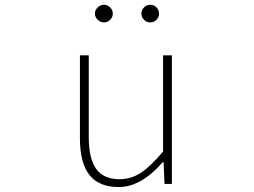

<svg xmlns="http://www.w3.org/2000/svg" viewBox="-20 -754 1040 787"><path d="M466.8 12.7Q385.7 12.7 346.7 -36.6Q307.6 -85.9 307.6 -188.5V-527.3H343.8V-192.4Q343.8 -104.5 374 -62Q404.3 -19.5 469.7 -19.5Q517.6 -19.5 557.6 -45.9Q597.7 -72.3 648.4 -132.8V-527.3H684.6V0H654.3L650.4 -89.8H647.5Q558.6 12.7 466.8 12.7ZM431.6 -672.9Q420.9 -662.1 406.2 -662.1Q391.6 -662.1 380.4 -672.9Q369.1 -683.6 369.1 -698.2Q369.1 -712.9 380.4 -723.6Q391.6 -734.4 406.2 -734.4Q420.9 -734.4 431.6 -723.6Q442.4 -712.9 442.4 -698.2Q442.4 -683.6 431.6 -672.9ZM595.7 -662.1Q581.1 -662.1 570.3 -672.9Q559.6 -683.6 559.6 -698.2Q559.6 -712.9 570.3 -723.6Q581.1 -734.4 595.7 -734.4Q611.3 -734.4 621.6 -723.6Q631.8 -712.9 631.8 -698.2Q631.8 -683.6 621.6 -672.9Q611.3 -662.1 595.7 -662.1Z"/></svg>

Font: Gen Shin Gothic Monospace ExtraLight
Style: Regular
Weight: 200
Designer: [Source Han Sans]
Ryoko NISHIZUKA  (kana & ideographs); Paul D. Hunt (Latin, Greek & Cyrillic); Wenlong ZHANG  (bopomofo
Version: Version 1.002.20150607